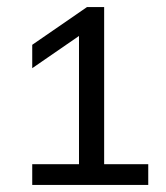

<svg xmlns="http://www.w3.org/2000/svg" viewBox="-20 -830 470 542"><path d="M203 -320.5V-765L225.5 -744L71 -637.5V-703.5L225.5 -810H274V-320.5ZM71 -308V-366.5H398.5V-308Z"/></svg>

Font: Encode Sans SC Expanded
Style: Regular
Weight: 400
Width: 7
Designer: Multiple Designers
Foundry: Impallari Type
Version: Version 3.002